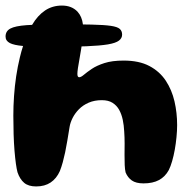

<svg xmlns="http://www.w3.org/2000/svg" viewBox="-27 -646 706 691"><path d="M103 25Q75.5 25 60 12Q44.5 -1 36 -26Q33 -37 30.2 -56.8Q27.5 -76.5 25.2 -103.5Q23 -130.5 22 -162.5Q21 -194.5 21 -230Q21 -264.5 23.5 -300.5Q26 -336.5 31.2 -371.5Q36.5 -406.5 44.5 -439.5Q49.5 -460.5 56 -480.5Q23 -483.5 8.5 -491Q-7 -499 -7 -514.5Q-7 -534 10.2 -543.2Q27.5 -552.5 69 -555.5Q78 -556 88.5 -556.5Q108.5 -590.5 135.5 -608.5Q162 -626 196 -626Q231 -626 252 -604Q268 -586.5 271.5 -558Q288.5 -558 302.5 -557.5Q348 -556.5 371.8 -553Q395.5 -549.5 404 -542Q412.5 -534.5 412.5 -521.5Q412.5 -508.5 401 -499.8Q389.5 -491 361.2 -486.2Q333 -481.5 284 -479.5Q275.5 -479 266.5 -479Q266 -474 265 -469Q262 -450 258.8 -432.5Q255.5 -415 253.5 -401.2Q251.5 -387.5 251.5 -380Q251.5 -368 258 -368Q264.5 -368 275 -377Q285.5 -386 303.2 -398Q321 -410 348.8 -419Q376.5 -428 418 -428Q473.5 -428 510.5 -408.5Q547.5 -389 569.5 -355.8Q591.5 -322.5 601 -281.2Q610.5 -240 610.5 -196Q610.5 -175.5 608.2 -152.5Q606 -129.5 602 -107.2Q598 -85 592.5 -66Q587 -47 580.5 -34Q567.5 -10 545.2 2Q523 14 489.5 14Q462.5 14 447.5 3.5Q432.5 -7 425 -25.5Q422.5 -36 421.8 -52Q421 -68 421.2 -88Q421.5 -108 421.5 -129.8Q421.5 -151.5 420 -173Q419 -194.5 414.8 -214.8Q410.5 -235 401.8 -250.8Q393 -266.5 378 -276Q363 -285.5 339.5 -285.5Q313 -285.5 292.2 -276.5Q271.5 -267.5 257.2 -253Q243 -238.5 234.5 -221.8Q226 -205 223.5 -189.5Q219 -162 215.2 -139.2Q211.5 -116.5 207.5 -97.8Q203.5 -79 199 -62.5Q194.5 -46 188.5 -30.5Q176.5 -3.5 155.2 10.8Q134 25 103 25Z"/></svg>

Font: Gluten Thin SemiBold
Style: Regular
Weight: 600
Version: Version 1.300